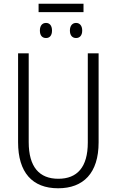

<svg xmlns="http://www.w3.org/2000/svg" viewBox="-20 -1000 626 1030"><path d="M428 -980H187V-935H428ZM227 -877C207 -877 194 -863 194 -836C194 -809 207 -796 227 -796C246 -796 259 -809 259 -836C259 -863 246 -877 227 -877ZM388 -877C369 -877 355 -863 355 -836C355 -809 369 -796 388 -796C407 -796 421 -809 421 -836C421 -863 407 -877 388 -877ZM509 -714H451V-235C451 -103 394 -41 293 -41C191 -41 134 -104 134 -238V-714H77V-237C77 -75 153 10 292 10C427 10 509 -71 509 -236Z"/></svg>

Font: Noto Sans Display SemiCondensed Light
Style: Regular
Weight: 300
Width: 4
Designer: Monotype Design Team
Foundry: Monotype Imaging Inc.
Version: Version 1.900